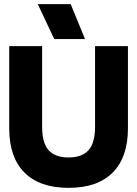

<svg xmlns="http://www.w3.org/2000/svg" viewBox="-20 -905 668 935"><path d="M24.9 -279.8V-680.2H185.1V-288.1Q185.1 -208.5 217 -173.3Q249 -138.2 314 -138.2Q378.9 -138.2 410.9 -173.3Q442.9 -208.5 442.9 -288.1V-680.2H603V-279.8Q603 -139.6 529.1 -64.9Q455.1 9.8 314 9.8Q172.9 9.8 98.9 -64.9Q24.9 -139.6 24.9 -279.8ZM164.1 -884.8H324.2L394 -714.8H244.1Z"/></svg>

Font: TASA Orbiter Display Black
Style: Regular
Weight: 900
Designer: Weizhong Zhang
Version: Version 1.000;Glyphs 3.1.2 (3151)